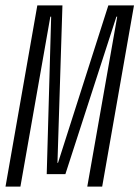

<svg xmlns="http://www.w3.org/2000/svg" viewBox="-48 -695 518 715"><path d="M-27.5 0 91 -675H184.5L166 -88.5H168L355.5 -675H451L332.5 0H277L388.5 -633H385.5L195.5 -46.5H126L142.5 -633H139.5L28 0Z"/></svg>

Font: Anybody Condensed Light
Style: Italic
Weight: 300
Width: 3
Italic angle: -10°
Designer: Tyler Finck
Foundry: Etcetera Type Company
Version: Version 1.010; ttfautohint (v1.8.3) -l 8 -r 50 -G 200 -x 14 